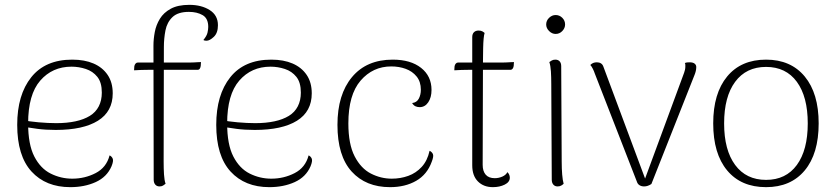

<svg xmlns="http://www.w3.org/2000/svg" viewBox="-20 -760 3448 792"><path d="M270 12Q169 12 110 -52.5Q51 -117 51 -245Q51 -369 109 -441.5Q167 -514 278 -514Q329 -514 366 -498Q403 -482 424 -451Q445 -420 445 -375Q445 -300 384 -262Q323 -224 210 -224Q168 -224 134.5 -228.5Q101 -233 70 -238L71 -265Q99 -259 139 -255.5Q179 -252 212 -252Q256 -252 291 -259.5Q326 -267 350.5 -282Q375 -297 387.5 -321.5Q400 -346 400 -378Q400 -420 381.5 -443Q363 -466 334 -475.5Q305 -485 275 -485Q196 -485 146 -427.5Q96 -370 96 -251Q96 -164 121.5 -114.5Q147 -65 189 -44Q231 -23 278 -23Q330 -23 374.5 -46Q419 -69 432 -119Q441 -115 445 -105.5Q449 -96 440 -74Q421 -30 375 -9Q329 12 270 12Z M638 9Q627 9 620.5 1.5Q614 -6 614 -19L613 -572Q613 -599 618.5 -628Q624 -657 639.5 -682.5Q655 -708 684.5 -724Q714 -740 761 -740Q811 -740 845 -718.5Q879 -697 879 -656Q879 -624 862 -608Q845 -592 832 -592Q829 -592 825.5 -592.5Q822 -593 819 -595Q833 -612 836 -625.5Q839 -639 839 -649Q839 -684 816 -697.5Q793 -711 759 -711Q714 -711 691.5 -689.5Q669 -668 662.5 -634.5Q656 -601 656 -566L655 -94Q655 -65 656.5 -40.5Q658 -16 663 -2Q658 2 652.5 5.5Q647 9 638 9ZM533 -470 534 -486Q535 -493 539 -497.5Q543 -502 548 -502H750Q754 -502 762 -502Q770 -502 779.5 -502.5Q789 -503 797 -503.5Q805 -504 809 -504L808 -488Q807 -481 804 -476.5Q801 -472 795 -472H593Q583 -472 563 -471.5Q543 -471 533 -470Z M1091 12Q990 12 931 -52.5Q872 -117 872 -245Q872 -369 930 -441.5Q988 -514 1099 -514Q1150 -514 1187 -498Q1224 -482 1245 -451Q1266 -420 1266 -375Q1266 -300 1205 -262Q1144 -224 1031 -224Q989 -224 955.5 -228.5Q922 -233 891 -238L892 -265Q920 -259 960 -255.5Q1000 -252 1033 -252Q1077 -252 1112 -259.5Q1147 -267 1171.5 -282Q1196 -297 1208.5 -321.5Q1221 -346 1221 -378Q1221 -420 1202.5 -443Q1184 -466 1155 -475.5Q1126 -485 1096 -485Q1017 -485 967 -427.5Q917 -370 917 -251Q917 -164 942.5 -114.5Q968 -65 1010 -44Q1052 -23 1099 -23Q1151 -23 1195.5 -46Q1240 -69 1253 -119Q1262 -115 1266 -105.5Q1270 -96 1261 -74Q1242 -30 1196 -9Q1150 12 1091 12Z M1589 12Q1489 12 1430.5 -52.5Q1372 -117 1372 -245Q1372 -370 1432 -442Q1492 -514 1600 -514Q1674 -514 1717 -480Q1760 -446 1760 -389Q1760 -358 1746.5 -338Q1733 -318 1711 -318Q1702 -318 1694 -321.5Q1686 -325 1680 -335Q1699 -337 1707.5 -353Q1716 -369 1716 -390Q1716 -423 1698.5 -444.5Q1681 -466 1653.5 -476Q1626 -486 1594 -486Q1518 -486 1467.5 -427.5Q1417 -369 1417 -251Q1417 -165 1443 -115Q1469 -65 1510 -44Q1551 -23 1596 -23Q1632 -23 1664 -34.5Q1696 -46 1719.5 -71.5Q1743 -97 1752 -138Q1761 -134 1765.5 -125Q1770 -116 1761 -93Q1742 -40 1696.5 -14Q1651 12 1589 12Z M2013 12Q1975 12 1951.5 -11.5Q1928 -35 1928 -78V-607Q1928 -620 1935 -627Q1942 -634 1954 -634Q1964 -634 1970 -630.5Q1976 -627 1979 -624Q1974 -608 1973 -561.5Q1972 -515 1972 -428L1971 -80Q1971 -54 1983.5 -39.5Q1996 -25 2021 -25Q2037 -25 2052 -31.5Q2067 -38 2073 -50Q2079 -44 2081 -38Q2083 -32 2083 -27Q2083 -9 2062 1.5Q2041 12 2013 12ZM1854 -470 1855 -486Q1856 -493 1860 -497.5Q1864 -502 1869 -502H2040Q2044 -502 2052 -502Q2060 -502 2069.5 -502.5Q2079 -503 2087.5 -503.5Q2096 -504 2100 -504L2099 -488Q2098 -481 2094.5 -476.5Q2091 -472 2085 -472H1914Q1904 -472 1884 -471.5Q1864 -471 1854 -470Z M2272 -620Q2257 -620 2245 -632Q2233 -644 2233 -659Q2233 -675 2245 -686.5Q2257 -698 2272 -698Q2288 -698 2299.5 -686.5Q2311 -675 2311 -659Q2311 -644 2299.5 -632Q2288 -620 2272 -620ZM2297 -94Q2297 -64 2299 -40Q2301 -16 2305 -2Q2301 2 2295 5.5Q2289 9 2280 9Q2269 9 2262.5 1.5Q2256 -6 2256 -19L2254 -412Q2254 -442 2252.5 -465.5Q2251 -489 2246 -504Q2250 -507 2256 -510.5Q2262 -514 2271 -514Q2282 -514 2288.5 -507Q2295 -500 2295 -487Z M2637 9Q2626 9 2618 4Q2610 -1 2607 -11L2433 -458Q2431 -465 2425.5 -476Q2420 -487 2415 -492Q2421 -498 2427.5 -500.5Q2434 -503 2442 -503Q2452 -503 2459 -498.5Q2466 -494 2469 -485L2646 -10H2636L2802 -460Q2804 -465 2805.5 -472Q2807 -479 2807 -484Q2807 -488 2807 -492.5Q2807 -497 2805 -500Q2810 -502 2814.5 -502.5Q2819 -503 2825 -503Q2839 -503 2846 -497Q2853 -491 2852 -481Q2852 -475 2850 -466.5Q2848 -458 2845 -451L2667 -1Q2652 9 2637 9Z M3140 12Q3037 12 2979.5 -57Q2922 -126 2922 -251Q2922 -375 2979.5 -444.5Q3037 -514 3140 -514Q3242 -514 3299.5 -444.5Q3357 -375 3357 -251Q3357 -126 3299.5 -57Q3242 12 3140 12ZM3140 -18Q3222 -18 3267 -79.5Q3312 -141 3312 -251Q3312 -361 3267 -422.5Q3222 -484 3140 -484Q3058 -484 3012.5 -422.5Q2967 -361 2967 -251Q2967 -141 3012.5 -79.5Q3058 -18 3140 -18Z"/></svg>

Font: Arima Thin ExtraLight
Style: Regular
Weight: 250
Version: Version 1.100